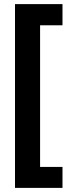

<svg xmlns="http://www.w3.org/2000/svg" viewBox="-20 -749 347 934"><path d="M284 165H53V-729H284V-626H175V63H284Z"/></svg>

Font: Noto Sans Lao UI ExtCond
Style: Bold
Weight: 700
Width: 2
Designer: Monotype Design Team
Foundry: Monotype Imaging Inc.
Version: Version 2.000; ttfautohint (v1.8.4.7-5d5b)